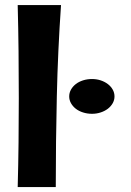

<svg xmlns="http://www.w3.org/2000/svg" viewBox="-20 -756 525 768"><path d="M224.1 -735.8Q211.4 -552.2 207.3 -370.4Q203.1 -188.5 203.1 -7.8H50.8Q53.2 -97.7 54.2 -186Q55.2 -274.4 55.2 -363.8Q55.2 -457.5 54.2 -549.8Q53.2 -642.1 50.8 -735.8ZM438 -370.1Q438 -356 430.9 -343.3Q423.8 -330.6 411.4 -321Q398.9 -311.5 382.6 -306.2Q366.2 -300.8 348.1 -300.8Q329.1 -300.8 312.3 -306.2Q295.4 -311.5 283.2 -321Q271 -330.6 263.9 -343.3Q256.8 -356 256.8 -370.1Q256.8 -384.8 263.9 -397.5Q271 -410.2 283.2 -419.7Q295.4 -429.2 312.3 -434.6Q329.1 -439.9 348.1 -439.9Q366.2 -439.9 382.6 -434.6Q398.9 -429.2 411.4 -419.7Q423.8 -410.2 430.9 -397.5Q438 -384.8 438 -370.1Z"/></svg>

Font: Galindo
Style: Regular
Weight: 400
Version: Version 1.000